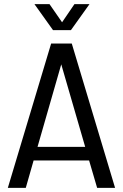

<svg xmlns="http://www.w3.org/2000/svg" viewBox="-20 -911 596 931"><path d="M18 0H105L143 -133H412L451 0H538L328 -700H228ZM147 -891 237 -765H324L414 -891H341L281 -803L220 -891ZM162 -199 277 -599 393 -199Z"/></svg>

Font: Vanilla Cream Book
Style: Regular
Weight: 400
Designer: Jeremy Tribby, Jinavaṁso
Foundry: Tribby Type
Version: Version 1.422;Glyphs 3.1.2 (3151)